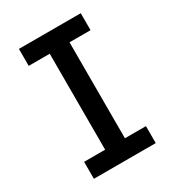

<svg xmlns="http://www.w3.org/2000/svg" viewBox="-178 -838 855 941"><g transform="rotate(-30 250.0 -367.5)"><path d="M75 0V-96H194V-639H75V-735H425V-639H306V-96H425V0Z"/></g></svg>

Font: Iosevka Curly Slab
Style: Bold
Weight: 700
Monospace: yes
Designer: Belleve Invis
Foundry: Belleve Invis
Version: Version 22.1.2; ttfautohint (v1.8.4)